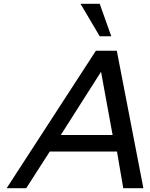

<svg xmlns="http://www.w3.org/2000/svg" viewBox="-20 -991 790 1011"><path d="M629 0 596 -193H242L118 0H15L485 -724H595L735 0ZM512 -613 300 -280H573ZM505 -800 404 -971H505L566 -800Z"/></svg>

Font: Perun
Style: Italic
Weight: 400
Italic angle: -12°
Foundry: Copyright (c) Stefan Peev, Context Ltd, 2016
Version: Version 1.027